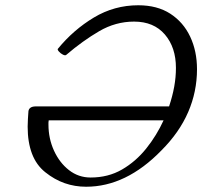

<svg xmlns="http://www.w3.org/2000/svg" viewBox="-20 -696 768 729"><path d="M307 13Q264 13 225.5 -0.5Q187 -14 152 -42Q118 -69 101.5 -112.5Q85 -156 85 -215Q85 -229 86 -244Q87 -259 88 -274Q91 -292 116 -292H622Q635 -331 641.5 -367Q648 -403 648 -438Q648 -516 606 -565Q564 -614 489 -614Q419 -614 356.5 -577.5Q294 -541 232 -488Q228 -484 219 -488.5Q210 -493 203.5 -500.5Q197 -508 200 -511Q259 -583 336.5 -629.5Q414 -676 505 -676Q577 -676 626.5 -644Q676 -612 702 -557Q728 -502 728 -433Q728 -348 694.5 -270.5Q661 -193 593 -125Q526 -56 454.5 -21.5Q383 13 307 13ZM324 -22Q391 -22 443.5 -52.5Q496 -83 535.5 -132.5Q575 -182 601 -239H165Q164 -235 164 -231Q164 -227 164 -223Q164 -170 185 -124Q206 -78 242 -50Q278 -22 324 -22Z"/></svg>

Font: Junicode VF
Style: Italic
Weight: 400
Italic angle: -11°
Designer: Peter S. Baker
Version: Version 2.209